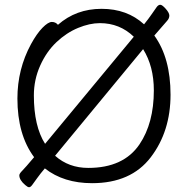

<svg xmlns="http://www.w3.org/2000/svg" viewBox="-20 -750 785 805"><path d="M86 26Q61 5 61 -15Q61 -22 73.5 -34.5Q86 -47 123 -91Q53 -185 53 -337Q53 -460 110 -565Q134 -609 158 -633.5Q182 -658 197.5 -658Q213 -658 223 -646Q299 -713 406 -713Q513 -713 584 -648Q602 -670 616 -690.5Q630 -711 637 -720.5Q644 -730 652 -730Q660 -730 675 -713Q690 -696 690 -684.5Q690 -673 680.5 -662.5Q671 -652 627 -601Q695 -507 695 -353Q695 -199 612 -90.5Q529 18 366 18Q247 18 168 -44Q150 -23 136 -3.5Q122 16 115 25.5Q108 35 102 35Q96 35 86 26ZM350 -46Q498 -46 565 -145Q625 -234 625 -371Q625 -472 580 -544L211 -97Q268 -46 350 -46ZM169 -147 541 -596Q482 -653 399 -653Q356 -653 307.5 -633Q259 -613 217 -573.5Q175 -534 148.5 -475Q122 -416 122 -350Q122 -221 169 -147Z"/></svg>

Font: LXGW WenKai TC
Style: Regular
Weight: 400
Designer: LXGW / Fontworks Inc.
Foundry: LXGW / Fontworks Inc.
Version: Version 1.330